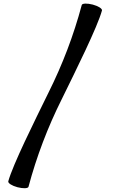

<svg xmlns="http://www.w3.org/2000/svg" viewBox="-20 -842 615 1045"><path d="M425 -815C381 -650 320 -490 244 -338C166 -179 50 54 25 145C23 155 45 169 75 177C106 185 132 184 135 175C179 10 240 -150 316 -302C394 -461 510 -694 535 -785C537 -795 515 -809 485 -817C454 -825 428 -824 425 -815Z"/></svg>

Font: Nupuram SemiBold
Style: Regular
Weight: 600
Designer: Santhosh Thottingal (santhosh.thottingal@gmail.com)
Foundry: SMC
Version: Version 1.000